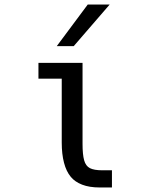

<svg xmlns="http://www.w3.org/2000/svg" viewBox="-20 -825 640 849"><path d="M368 -805H465L306 -621H231ZM421 4Q375 4 343 -8.5Q311 -21 293 -43Q273 -67 263 -105.5Q253 -144 253 -194V-477H150V-547H345V-189Q345 -142 352 -116.5Q359 -91 377.5 -81.5Q396 -72 432 -72H475V4Z"/></svg>

Font: PlemolJP35 Console
Style: Regular
Weight: 400
Version: v2.0.3; ttfautohint (v1.8.4.7-5d5b-dirty) -l 6 -r 45 -G 200 